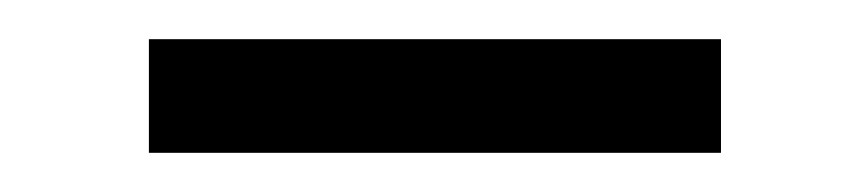

<svg xmlns="http://www.w3.org/2000/svg" viewBox="-20 -732 443 98"><path d="M56 -654V-712H348V-654Z"/></svg>

Font: Raleway-v4020 Medium
Style: Regular
Weight: 500
Designer: Matt McInerney, Pablo Impallari, Rodrigo Fuenzalida
Foundry: Matt McInerney, Pablo Impallari, Rodrigo Fuenzalida
Version: Version 4.020;PS 004.020;hotconv 1.0.88;makeotf.lib2.5.64775